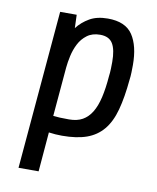

<svg xmlns="http://www.w3.org/2000/svg" viewBox="-78 -568 655 800"><g transform="rotate(10 249.5 -168.5)"><path d="M55 170 113 -500H183L185 -444Q206 -471 237 -489Q268 -507 314 -507Q389 -507 419.5 -461Q450 -415 450 -334Q450 -322 449.5 -304Q449 -286 447 -272Q440 -196 425.5 -142.5Q411 -89 383.5 -56Q356 -23 314 -8Q272 7 210 7Q196 7 182 6Q168 5 154 3L140 170ZM294 -435Q261 -435 239 -418.5Q217 -402 204.5 -377.5Q192 -353 186 -325.5Q180 -298 178 -276L160 -68Q183 -65 227 -65Q261 -65 284 -78Q307 -91 322.5 -116.5Q338 -142 347 -181Q356 -220 360 -272Q362 -286 362.5 -303.5Q363 -321 363 -332Q363 -384 347.5 -409.5Q332 -435 294 -435Z"/></g></svg>

Font: Share
Style: Italic
Weight: 400
Version: Version 1.002